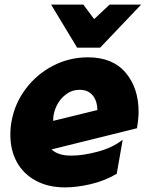

<svg xmlns="http://www.w3.org/2000/svg" viewBox="-20 -797 649 834"><path d="M289 -121Q232 -121 204 -148L575 -240Q582 -282 582 -311Q582 -415 525.5 -481.5Q469 -548 362 -548Q281 -548 210.5 -511.5Q140 -475 92 -411.5Q44 -348 30 -269Q25 -244 25 -211Q25 -144 53.5 -92.5Q82 -41 136 -12Q190 17 262 17Q313 17 373.5 3Q434 -11 487 -42L513 -190Q468 -155 404 -138Q340 -121 289 -121ZM326 -407Q361 -407 381.5 -384Q402 -361 403 -319L211 -272V-275Q211 -306 225.5 -336.5Q240 -367 266.5 -387Q293 -407 326 -407ZM456 -777 389 -714 342 -777H202L315 -590H415L593 -777Z"/></svg>

Font: Geom Black
Style: Bold Italic
Weight: 900
Italic angle: -10°
Version: Version 1.102